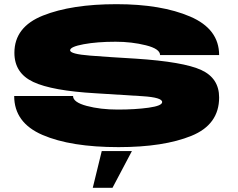

<svg xmlns="http://www.w3.org/2000/svg" viewBox="-20 -702 1140 920"><path d="M424.5 198H519L612 22H467.5ZM548 3Q764 3 897 -51Q1030 -105 1030 -235Q1030 -327 944.5 -366.5Q859 -406 630 -421Q508 -428 412 -435.5Q316 -443 316 -461Q316 -478 380.5 -490Q445 -502 534 -502Q611 -502 679 -485Q747 -468 747 -438H1030Q1030 -563 891.5 -622.5Q753 -682 538 -682Q323 -682 186 -627.5Q49 -573 49 -449Q49 -352 139 -309.5Q229 -267 439 -255Q570 -247 663.5 -241Q757 -235 757 -213Q757 -195 692.5 -186Q628 -177 544.5 -177Q461 -177 395.5 -194.5Q330 -212 330 -242H48Q48 -114 183.5 -55.5Q319 3 548 3Z"/></svg>

Font: Anybody ExtraExpanded Black
Style: Regular
Weight: 900
Width: 8
Version: Version 1.113;gftools[0.9.25]